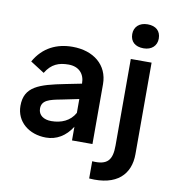

<svg xmlns="http://www.w3.org/2000/svg" viewBox="-99 -830 1018 1119"><g transform="rotate(10 410.0 -270.5)"><path d="M367 -337V-336L272 -317C120 -287 36 -260 36 -147C36 -53 113 10 214 10C276 10 329 -21 367 -81V0H488V-354C488 -468 400 -538 276 -538C184 -538 103 -501 53 -412L136 -359C170 -416 214 -432 271 -432C332 -432 367 -394 367 -337ZM151 -151C151 -200 195 -211 265 -224L367 -245V-163C339 -112 287 -90 228 -90C184 -90 151 -111 151 -151Z M504 99V201C670 214 745 133 745 15V-527H622V-15C622 70 596 106 504 99ZM605 -672C605 -627 634 -601 684 -601C732 -601 762 -630 762 -672C762 -717 733 -743 684 -743C635 -743 605 -714 605 -672Z"/></g></svg>

Font: Easer Grotesk Medium
Style: Regular
Weight: 500
Designer: Boardeaser, Bonnie Shaver-Troup, Thomas Jockin
Foundry: Lexend
Version: Version 1.001;Glyphs 3.1.2 (3151)